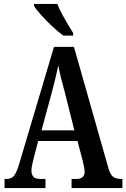

<svg xmlns="http://www.w3.org/2000/svg" viewBox="-20 -951 639 971"><path d="M3 0V-46H14Q36 -46 49.5 -60.5Q63 -75 77 -122L253 -714H354L529 -98Q538 -68 552.5 -57Q567 -46 591 -46H599V0H342V-46H366Q408 -46 408 -83Q408 -94 404.5 -110Q401 -126 398 -139L372 -238H173L150 -149Q147 -137 143 -119Q139 -101 139 -88Q139 -69 148.5 -57.5Q158 -46 183 -46H210V0ZM190 -292H356L308 -483Q297 -523 288.5 -557Q280 -591 275 -620Q269 -591 261 -558Q253 -525 244 -491ZM300 -771Q275 -789 244.5 -817.5Q214 -846 188 -875Q162 -904 152 -921V-931H270Q278 -909 292.5 -882Q307 -855 322.5 -829Q338 -803 350 -784V-771Z"/></svg>

Font: Noto Serif Tamil ExtraCondensed SemiBold
Style: Italic
Weight: 600
Width: 2
Italic angle: -12°
Designer: Indian Type Foundry, Tom Grace, and the Monotype Design Team
Foundry: Monotype Imaging Inc.
Version: Version 2.003; ttfautohint (v1.8.4.7-5d5b)